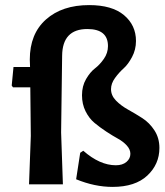

<svg xmlns="http://www.w3.org/2000/svg" viewBox="-20 -724 648 754"><path d="M330 -704Q420 -704 467 -664.5Q514 -625 514 -563Q514 -529 498.5 -500Q483 -471 465 -455Q447 -439 431.5 -417.5Q416 -396 416 -374Q416 -349 435.5 -329Q455 -309 483 -293.5Q511 -278 539 -260Q567 -242 586.5 -212Q606 -182 606 -143Q606 -79 558.5 -34.5Q511 10 422 10Q352 10 279 -20L295 -124L307 -132Q372 -75 435 -75Q461 -75 476.5 -88Q492 -101 492 -120Q492 -137 478 -152.5Q464 -168 443 -179.5Q422 -191 397 -207.5Q372 -224 351 -241.5Q330 -259 316 -287Q302 -315 302 -350Q302 -386 318 -413.5Q334 -441 353 -455.5Q372 -470 388 -493Q404 -516 404 -543Q404 -610 323 -610Q225 -610 224 -505L220 -204L227 0H94L101 -190L99 -381H31L26 -388L33 -461H98L97 -490Q97 -591 160.5 -647.5Q224 -704 330 -704Z"/></svg>

Font: Alegreya Sans
Style: Bold
Weight: 700
Designer: Juan Pablo del Peral
Foundry: Huerta Tipografica
Version: Version 2.007